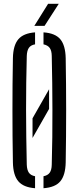

<svg xmlns="http://www.w3.org/2000/svg" viewBox="-20 -975 410 1001"><path d="M149.6 -255.7V-358.2L235.9 -509.7V-407.2ZM162.8 6.3Q102.4 1.8 75.5 -29.9Q48.6 -61.6 47.3 -127.8Q45.9 -197.9 45.4 -265.4Q44.9 -332.9 44.9 -399.9Q44.9 -466.9 45.4 -534.4Q45.9 -601.9 47.3 -672Q48.6 -738.5 75.5 -770.2Q102.4 -801.8 162.8 -806.3V-743.8Q140.6 -740 130.6 -725.6Q120.6 -711.2 119.6 -683.3Q117.6 -613.6 116.8 -543.3Q115.9 -472.9 115.9 -402.1Q115.9 -331.2 117 -259.9Q118 -188.6 119.6 -116.5Q120.6 -88.9 130.6 -74.6Q140.6 -60.4 162.8 -56.2ZM206.8 6.3V-56.2Q229 -60.4 239.1 -74.6Q249.3 -88.9 249.8 -116.5Q251.9 -188.6 252.7 -259.9Q253.5 -331.2 253.3 -402.1Q253.1 -472.9 252.3 -543.3Q251.5 -613.6 249.8 -683.3Q249.3 -711.2 239.1 -725.2Q228.9 -739.2 206.8 -743.8V-806.3Q267.9 -802.1 294.4 -770.4Q321 -738.7 322.5 -672Q323.7 -601.7 324.3 -534Q324.9 -466.3 324.9 -399.6Q324.9 -332.8 324.3 -265.3Q323.7 -197.9 322.5 -127.8Q321 -61.4 294.4 -29.7Q267.9 2 206.8 6.3ZM158.9 -840 230.8 -955.2H286.4L212.2 -840Z"/></svg>

Font: Big Shoulders Stencil Thin
Style: Regular
Weight: 100
Designer: Patric King
Foundry: XO Type Co
Version: Version 2.001